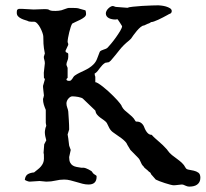

<svg xmlns="http://www.w3.org/2000/svg" viewBox="-20 -688 772 721"><path d="M662.1 4.9Q661.1 4.9 657.5 5.4Q653.8 5.9 649.2 6.3Q644.5 6.8 640.1 7.3Q635.7 7.8 632.8 7.8Q628.4 7.8 619.1 5.4Q609.9 2.9 599.1 -0.5Q588.4 -3.9 578.9 -7.6Q569.3 -11.2 564.9 -13.7L547.4 -33.7Q546.4 -35.2 545.7 -37.8Q544.9 -40.5 539.6 -43Q534.2 -48.8 527.3 -54Q520.5 -59.1 519.5 -62.5Q514.2 -67.4 512 -71.8Q509.8 -76.2 508.1 -80.1Q506.3 -84 504.4 -87.9Q502.4 -91.8 498 -96.2L469.7 -125L458.5 -143.6Q456.1 -150.4 450 -156.7Q443.8 -163.1 436.3 -168.7Q428.7 -174.3 420.7 -179.7Q412.6 -185.1 406.2 -189.9Q396 -196.8 390.6 -207Q385.3 -217.3 380.9 -226.6Q376.5 -232.4 369.6 -237.1Q362.8 -241.7 356.2 -246.6Q349.6 -251.5 344.5 -257.6Q339.4 -263.7 337.9 -272.9L292 -316.9Q290 -319.3 284.9 -321Q279.8 -322.8 273.7 -324Q267.6 -325.2 261.5 -325.7Q255.4 -326.2 251.5 -326.2Q247.1 -326.2 243.2 -323.5Q239.3 -320.8 236.1 -316.9Q232.9 -313 231.2 -308.3Q229.5 -303.7 229.5 -299.8Q229.5 -292 232.4 -284.2Q235.4 -276.4 236.3 -269.5Q237.3 -253.9 238.5 -236.3Q239.7 -218.8 239.7 -201.7L233.9 -183.1L236.3 -168.9L239.7 -141.1L245.6 -125L239.7 -98.1Q239.7 -85 243.4 -77.6Q247.1 -70.3 253.4 -66.4Q259.8 -62.5 268.1 -61Q276.4 -59.6 285.6 -58.1H295.4Q297.4 -58.1 302.5 -56.2Q307.6 -54.2 313 -51.5Q318.4 -48.8 322.3 -46.1Q326.2 -43.5 326.2 -42Q329.6 -36.6 332.8 -34.4Q335.9 -32.2 338.1 -31Q340.3 -29.8 341.6 -28.6Q342.8 -27.3 342.8 -24.4Q342.8 4.9 312.5 4.9Q301.3 4.9 290 2Q278.8 -1 267.3 -4.4Q255.9 -7.8 244.4 -10.7Q232.9 -13.7 221.2 -13.7Q204.6 -13.7 188.5 -9.8Q172.4 -5.9 153.8 -5.9L128.4 -8.3L91.3 -5.9Q89.8 -5.9 86.9 -6.6Q84 -7.3 81.1 -8.5Q78.1 -9.8 75.7 -11Q73.2 -12.2 73.2 -13.7Q75.7 -29.3 85.4 -34.4Q95.2 -39.6 107.9 -40.5Q114.7 -46.4 121.6 -51.5Q128.4 -56.6 133.5 -62.7Q138.7 -68.8 141.8 -75.9Q145 -83 145 -92.3Q145 -104 144.8 -107.9Q144.5 -111.8 143.6 -114.3L146 -146L153.8 -161.1Q151.4 -168.9 149.9 -177Q148.4 -185.1 148.4 -191.9V-192.4Q148.4 -194.3 148.9 -197.3Q149.4 -200.2 149.9 -203.1Q150.4 -206.1 150.9 -208Q151.4 -210 151.9 -210.4Q152.3 -210.9 152.3 -211.4Q152.3 -212.4 152.8 -212.9Q153.3 -213.9 153.8 -215.3L151.9 -226.6V-275.4Q147.5 -285.6 144.5 -295.4Q141.6 -305.2 141.6 -314.9Q141.6 -319.3 142.6 -319.3L145 -329.6Q143.6 -339.8 143.1 -345.9Q142.6 -352.1 142.1 -355.7Q141.6 -359.4 141.6 -361.3Q141.6 -363.3 141.6 -365.7L148.4 -389.6Q148.4 -391.6 147.2 -393.1Q146 -394.5 145 -395.5L144.5 -414.6L148.4 -450.2Q148.4 -457 146.5 -463.1Q144.5 -469.2 144.5 -474.6L148.4 -487.3Q144 -509.3 143.3 -523.7Q142.6 -538.1 142.6 -550.8Q142.6 -555.7 139.4 -564.9Q136.2 -574.2 131.3 -583.5Q126.5 -592.8 120.1 -599.6Q113.8 -606.4 107.9 -606.4Q101.6 -606.4 97.4 -606.4Q93.3 -606.4 88.4 -607.4Q82.5 -610.4 74.7 -612.5Q66.9 -614.7 59.8 -618.2Q52.7 -621.6 47.9 -626.7Q43 -631.8 43 -640.1Q43 -646 43.9 -649.4Q44.9 -652.8 50.8 -654.8H61.5L106.4 -652.3L147.9 -653.8Q152.3 -653.8 157.5 -653.3Q162.6 -652.8 167 -649.4Q172.4 -647.5 178 -647.2Q183.6 -647 189 -647Q199.2 -647 210.4 -649.4L232.9 -657.2Q235.4 -658.2 238 -658.2Q240.7 -658.2 243.2 -658.2H254.9Q261.7 -658.2 267.8 -657.7Q273.9 -657.2 280.3 -654.8L299.8 -649.4Q301.8 -648.9 302.5 -643.1Q303.2 -637.2 303.2 -635.3Q303.2 -628.9 296.6 -623.5Q290 -618.2 281.2 -613.8Q272.5 -609.4 263.9 -605.7Q255.4 -602.1 251.5 -599.6Q248.5 -595.7 245.6 -586.7Q242.7 -577.6 240 -566.9Q237.3 -556.2 235.6 -546.1Q233.9 -536.1 233.9 -531.2Q233.9 -528.8 235.1 -526.9Q236.3 -524.9 236.3 -519.5L226.1 -497.6Q226.1 -493.7 227.3 -492.4Q228.5 -491.2 230 -490.7Q231.4 -490.2 233.2 -489.5Q234.9 -488.8 236.3 -485.8V-474.1Q236.3 -466.8 232.9 -459.2Q229.5 -451.7 229.5 -445.3Q229.5 -443.4 231.7 -438.7Q233.9 -434.1 233.9 -433.1V-395.5Q232.9 -394.5 231.2 -393.1Q229.5 -391.6 229.5 -389.6Q229.5 -387.2 232.4 -385.7Q235.4 -384.3 239.7 -384.3Q244.1 -384.3 246.6 -386.5Q249 -388.7 251.2 -391.8Q253.4 -395 255.6 -398.7Q257.8 -402.3 261.7 -404.8Q269.5 -410.2 278.6 -414.6Q287.6 -418.9 296.9 -423.3Q306.2 -427.7 314.7 -433.1Q323.2 -438.5 330.1 -445.3Q340.3 -455.1 345 -468.5Q349.6 -481.9 354.5 -493.2Q356.4 -496.6 360.4 -498.3Q364.3 -500 368.4 -501.5Q372.6 -502.9 377 -504.6Q381.3 -506.3 384.3 -509.3Q387.7 -512.7 396.7 -523.4Q405.8 -534.2 415 -547.1Q424.3 -560.1 431.4 -572Q438.5 -584 438.5 -589.8Q438.5 -589.8 436 -593.8Q433.6 -597.7 430.7 -602.3Q427.7 -606.9 424.8 -611.1Q421.9 -615.2 421.4 -615.7L413.1 -614.7Q406.7 -614.7 400.4 -616Q394 -617.2 388.9 -619.9Q383.8 -622.6 380.6 -627Q377.4 -631.3 377.4 -637.7Q377.4 -642.1 379.9 -647Q382.3 -651.9 386.5 -656Q390.6 -660.2 395.3 -662.8Q399.9 -665.5 404.3 -665.5L414.6 -662.1L458.5 -658.7Q462.9 -661.1 479 -662.8Q495.1 -664.6 514.2 -665.8Q533.2 -667 550.8 -667.5Q568.4 -668 575.2 -668Q578.1 -668 586.4 -667Q594.7 -666 603.3 -663.6Q611.8 -661.1 618.4 -657Q625 -652.8 625 -646Q624 -638.7 619.4 -637Q614.7 -635.3 607.4 -630.9Q600.1 -627 591.3 -622.3Q582.5 -617.7 574 -613.8Q565.4 -609.9 558.3 -607.4Q551.3 -605 547.4 -605Q541 -600.6 538.6 -599.9Q536.1 -599.1 535.6 -599.1L521 -592.3Q515.1 -592.3 507.8 -586.2Q500.5 -580.1 493.7 -572Q486.8 -564 481 -555.7Q475.1 -547.4 472.2 -543L464.4 -535.6Q443.4 -519 428.7 -500.2Q414.1 -481.4 396 -460.4L389.2 -454.6L375 -452.1Q368.7 -448.2 364 -443.1Q359.4 -438 355.2 -432.6Q351.1 -427.2 347.2 -422.1Q343.3 -417 337.9 -413.1Q335.4 -413.1 335.4 -410.6Q335.4 -408.7 336.2 -405Q336.9 -401.4 337.9 -400.4V-379.4Q341.8 -379.4 349.6 -374.5Q357.4 -369.6 366.9 -362.1Q376.5 -354.5 386.5 -345.5Q396.5 -336.4 405.3 -327.6Q414.1 -318.8 420.7 -311.5Q427.2 -304.2 429.7 -300.8Q430.7 -299.8 434.1 -294.9Q437.5 -290 437.5 -288.1Q441.9 -279.8 448.2 -273.9Q454.6 -268.1 461.7 -262.5Q468.8 -256.8 475.8 -250.2Q482.9 -243.7 488.3 -233.9Q489.3 -231.4 491.7 -231.4Q493.7 -231.4 497.1 -231.2Q500.5 -231 504.4 -229.5Q508.3 -228 512.2 -224.6Q516.1 -221.2 519.5 -215.3Q521.5 -210 524.2 -204.1Q526.9 -198.2 530.3 -193.4Q533.7 -188.5 538.3 -185.1Q543 -181.6 549.8 -181.6Q554.7 -175.8 561.8 -169.4Q568.8 -163.1 576.4 -156.5Q584 -149.9 591.3 -143.1Q598.6 -136.2 604 -129.9Q604.5 -129.4 607.2 -126.5Q609.9 -123.5 609.9 -122.6Q616.7 -112.8 626 -105.5Q635.3 -98.1 644.8 -91.3Q654.3 -84.5 662.8 -76.7Q671.4 -68.8 676.8 -58.1Q679.7 -52.2 688.7 -50.8Q697.8 -49.3 707.5 -47.1Q717.3 -44.9 724.9 -39.6Q732.4 -34.2 732.4 -20.5Q732.4 -11.2 729 -4.9Q725.6 1.5 720 5.4Q714.4 9.3 707 11Q699.7 12.7 691.9 12.7Q686.5 12.7 682.6 11.5Q678.7 10.3 675.5 8.8Q672.4 7.3 669.4 6.1Q666.5 4.9 662.1 4.9Z"/></svg>

Font: IM FELL English
Style: Regular
Weight: 400
Designer: Igino Marini
Foundry: Igino Marini
Version: 3.00